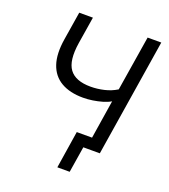

<svg xmlns="http://www.w3.org/2000/svg" viewBox="-153 -815 954 1082"><g transform="rotate(20 323.5 -274.5)"><path d="M391 156H317L352 -68H484L473 0H416ZM433 0 480 -299Q460 -287 432.5 -279Q405 -271 375.5 -266.5Q346 -262 318 -262Q239 -262 186.5 -292.5Q134 -323 113.5 -384Q93 -445 108 -537L135 -705H217L191 -543Q174 -433 210 -384Q246 -335 337 -335Q377 -335 417.5 -344.5Q458 -354 492 -375L545 -705H627L515 0Z"/></g></svg>

Font: Nunito Sans 10pt SemiCondensed
Style: Italic
Weight: 400
Width: 4
Italic angle: -9°
Designer: Vernon Adams
Foundry: Vernon Adams
Version: Version 3.101;gftools[0.9.27]